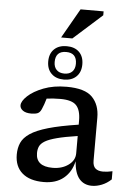

<svg xmlns="http://www.w3.org/2000/svg" viewBox="-62 -998 721 1054"><g transform="rotate(5 298.0 -471.0)"><path d="M485 7.5Q440.5 7.5 414.8 -23Q389 -53.5 384 -119Q371 -59.5 328.8 -24.8Q286.5 10 219 10Q142 10 100.5 -26Q59 -62 59 -128Q59 -164 71.8 -192.8Q84.5 -221.5 119 -244.8Q153.5 -268 217.5 -286.5Q281.5 -305 383.5 -320.5V-343Q383.5 -400.5 359.2 -426.5Q335 -452.5 271 -452.5Q249 -452.5 230.5 -451.2Q212 -450 195.5 -447.5Q190.5 -429.5 185.5 -415.8Q180.5 -402 174.5 -388Q166 -368.5 152.5 -363.5Q139 -358.5 118.5 -358.5Q88 -358.5 72 -370.2Q56 -382 56 -398.5Q56 -421.5 87 -450.5Q118 -479.5 173 -500.8Q228 -522 300 -522Q401 -522 441.5 -480.2Q482 -438.5 482 -368V-131Q482 -101 496.8 -88.2Q511.5 -75.5 539 -75.5Q550.5 -75.5 563.5 -77.2Q576.5 -79 590.5 -82V-37Q566.5 -14.5 538.5 -3.5Q510.5 7.5 485 7.5ZM169 -145.5Q169 -72 261 -72Q312.5 -72 348 -97.8Q383.5 -123.5 383.5 -162.5V-258Q313 -247.5 270.2 -236.2Q227.5 -225 205.8 -212Q184 -199 176.5 -182.8Q169 -166.5 169 -145.5ZM280.5 -744Q324.5 -744 349.5 -719.5Q374.5 -695 374.5 -652Q374.5 -609.5 349.5 -584.8Q324.5 -560 280.5 -560Q237 -560 211.8 -584.8Q186.5 -609.5 186.5 -652Q186.5 -695 211.8 -719.5Q237 -744 280.5 -744ZM280.5 -593Q308.5 -593 323.8 -608.8Q339 -624.5 339 -652Q339 -712 280.5 -712Q222 -712 222 -652Q222 -624.5 237.2 -608.8Q252.5 -593 280.5 -593ZM245.5 -789 338.5 -952H465.5V-930.5L307.5 -789Z"/></g></svg>

Font: Newsreader 6pt
Style: Regular
Weight: 400
Designer: Hugues Gentile
Foundry: Production Type
Version: Version 1.003; ttfautohint (v1.8.3)